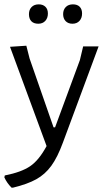

<svg xmlns="http://www.w3.org/2000/svg" viewBox="-36 -671 483 882"><path d="M100 -402 210 -86H217L331 -395L346 -458H417L253 -16Q228 52 199.5 91Q171 130 130.5 152.5Q90 175 24 191H17Q-4 170 -16 144L-14 135Q62 120 102.5 92.5Q143 65 178 0L10 -456L85 -461ZM184 -609Q184 -588 172 -575Q160 -562 140 -562Q119 -562 108 -573.5Q97 -585 97 -606Q97 -626 109 -638.5Q121 -651 142 -651Q161 -651 172.5 -640Q184 -629 184 -609ZM341 -609Q341 -588 329 -575Q317 -562 297 -562Q277 -562 265.5 -574Q254 -586 254 -606Q254 -626 266 -638.5Q278 -651 299 -651Q319 -651 330 -640Q341 -629 341 -609Z"/></svg>

Font: Alegreya Sans
Style: Regular
Weight: 400
Designer: Juan Pablo del Peral
Foundry: Huerta Tipografica
Version: Version 2.008; ttfautohint (v1.6)